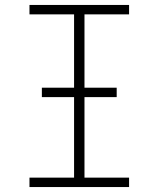

<svg xmlns="http://www.w3.org/2000/svg" viewBox="-20 -755 640 775"><path d="M99 0V-38H279V-697H99V-735H501V-697H321V-38H501V0ZM149 -363V-401H451V-363Z"/></svg>

Font: Iosevka Curly XLtEx
Style: Regular
Weight: 200
Width: 7
Monospace: yes
Designer: Belleve Invis
Foundry: Belleve Invis
Version: Version 11.1.0; ttfautohint (v1.8.3)